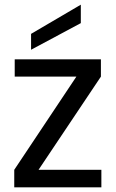

<svg xmlns="http://www.w3.org/2000/svg" viewBox="-20 -802 495 822"><path d="M412 -474V-548H43V-474H307L41 -75V0H414V-75H145ZM326 -782 113 -657V-589L326 -703Z"/></svg>

Font: Poppins
Style: Regular
Weight: 400
Designer: Ninad Kale (Devanagari), Jonny Pinhorn (Latin)
Foundry: Indian Type Foundry
Version: 4.004